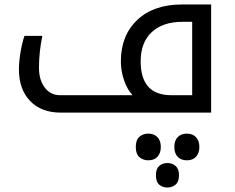

<svg xmlns="http://www.w3.org/2000/svg" viewBox="-20 -505 1052 861"><path d="M841.8 -78.1V-407.2H798.8Q710 -407.2 660.4 -360.8Q610.8 -314.5 610.8 -230Q610.8 -78.1 748 -78.1ZM252 0Q165.5 0 115.2 -52Q64.9 -104 64.9 -193.8Q64.9 -227.1 72 -270.5Q79.1 -314 89.8 -344.2H169.9Q154.8 -272 154.8 -201.2Q154.8 -146.5 180.7 -112.3Q206.5 -78.1 249 -78.1H574.2Q550.8 -103.5 536.4 -145Q522 -186.5 522 -229Q522 -346.2 595.5 -415.5Q668.9 -484.9 795.9 -484.9H926.8V0ZM817.9 213.9Q792 213.9 776.9 198.2Q761.7 182.6 761.7 153.8Q761.7 125.5 776.9 109.9Q792 94.2 817.9 94.2Q844.2 94.2 859.1 110.4Q874 126.5 874 153.8Q874 181.2 859.4 197.5Q844.7 213.9 817.9 213.9ZM645 213.9Q621.6 213.9 605.2 199.7Q588.9 185.5 588.9 153.8Q588.9 122.6 605.2 108.4Q621.6 94.2 645 94.2Q671.4 94.2 686.3 110.4Q701.2 126.5 701.2 153.8Q701.2 181.2 686.5 197.5Q671.9 213.9 645 213.9ZM731 335.9Q708.5 335.9 693.8 323Q679.2 310.1 679.2 280.8Q679.2 252.4 693.8 239.3Q708.5 226.1 731 226.1Q752 226.1 767.3 239.3Q782.7 252.4 782.7 280.8Q782.7 310.1 767.3 323Q752 335.9 731 335.9Z"/></svg>

Font: DroidArabicKufi
Style: Regular
Weight: 400
Designer: Pascal Zoghbi
Foundry: Ascender Corporation
Version: Version 1.00; ttfautohint (v1.4.1)